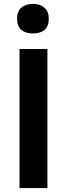

<svg xmlns="http://www.w3.org/2000/svg" viewBox="-20 -964 343 984"><path d="M80 0V-713H223V0ZM148 -792.5Q111.5 -792.5 89.5 -810.8Q67.5 -829 67.5 -869Q67.5 -905.5 89.5 -924.8Q111.5 -944 149 -944Q186.5 -944 208.2 -924Q230 -904 230 -869Q230 -829 208.2 -810.8Q186.5 -792.5 148 -792.5Z"/></svg>

Font: Commissioner SemiBold
Style: Regular
Weight: 600
Designer: Kostas Bartsokas
Foundry: Kostas Bartsokas
Version: Version 1.000; ttfautohint (v1.8.3)